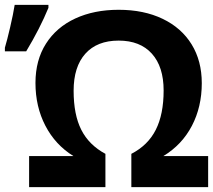

<svg xmlns="http://www.w3.org/2000/svg" viewBox="-48 -765 871 785"><path d="M-28 -570Q-19 -600 -6.5 -653.5Q6 -707 12 -745H150V-733Q115 -648 59 -555H-28ZM71 -127H252Q178 -173 137.5 -251Q97 -329 97 -426Q97 -519 140 -586.5Q183 -654 260 -689.5Q337 -725 437 -725Q540 -725 617 -688Q694 -651 735.5 -583.5Q777 -516 777 -425Q777 -328 736.5 -250.5Q696 -173 620 -127H803V0H489V-136Q557 -171 589 -234.5Q621 -298 621 -395Q621 -492 573 -545.5Q525 -599 437 -599Q349 -599 301 -545.5Q253 -492 253 -394Q253 -296 284.5 -234Q316 -172 383 -136V0H71Z"/></svg>

Font: OpenSansMMV
Style: Bold
Weight: 700
Foundry: Ascender Corporation
Version: Version 4.001